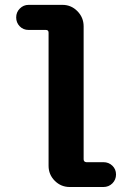

<svg xmlns="http://www.w3.org/2000/svg" viewBox="-20 -750 540 770"><path d="M394.5 -99.6Q416 -99.6 430.7 -85.4Q445.3 -71.3 445.3 -50.3Q445.3 -29.3 430.7 -14.6Q416 0 394.5 0H259.8Q224.6 0 199.7 -24.9Q174.8 -49.8 174.8 -85V-619.1Q174.8 -629.9 164.1 -629.9H94.7Q73.2 -629.9 59.1 -644.5Q44.9 -659.2 44.9 -680.2Q44.9 -701.2 59.6 -715.8Q74.2 -730.5 94.7 -730.5H230.5Q265.6 -730.5 290.5 -705.1Q315.4 -679.7 315.4 -644.5V-111.3Q315.4 -100.6 326.2 -99.6Z"/></svg>

Font: Rounded-X Mgen+ 1mn bold
Style: Bold
Weight: 700
Designer: [Source Han Sans]
Ryoko NISHIZUKA  (kana & ideographs); Paul D. Hunt (Latin, Greek & Cyrillic); Wenlong ZHANG  (bopomofo
Version: Version 1.059.20150602